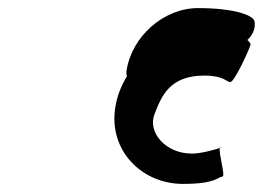

<svg xmlns="http://www.w3.org/2000/svg" viewBox="-20 -694 656 475"><path d="M265 -427C249 -322 330 -239 433 -239C515 -239 520 -257 530 -257C539 -257 520 -316 524 -328C513 -324 477 -314 455 -314C389 -314 345 -367 362 -411C379 -455 399 -507 485 -507C534 -507 540 -491 550 -491C560 -491 598 -574 600 -584C600 -586 597 -591 592 -595C604 -606 612 -622 610 -637C613 -657 556 -674 470 -674C385 -674 306 -604 293 -519C292 -513 293 -509 294 -505C279 -481 269 -454 265 -427ZM524 -328C527 -330 528 -330 526 -330C525 -330 524 -330 524 -328Z"/></svg>

Font: Ampere
Style: SCSuExtIta
Weight: 400
Version: Version 1